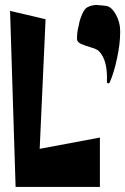

<svg xmlns="http://www.w3.org/2000/svg" viewBox="-20 -738 498 763"><path d="M292.5 -634.3Q293.5 -640.6 295.7 -650.9Q297.9 -661.1 306.4 -681.4Q314.9 -701.7 326.2 -708.5Q335 -713.9 345.9 -716.1Q356.9 -718.3 362.8 -718.3Q368.7 -718.3 383.1 -716.6Q397.5 -714.8 399.9 -714.8Q421.9 -712.9 439.7 -681.6Q457.5 -650.4 457.5 -615.7V-607.4Q457.5 -564.9 445.3 -507.1Q433.1 -449.2 416 -410.2Q414.1 -406.7 410.6 -406.7Q404.8 -406.7 404.8 -412.6Q408.7 -499 373 -534.7Q364.7 -543 342.8 -549.3Q320.8 -555.7 304 -562.7Q287.1 -569.8 286.1 -581.1V-587.9Q286.1 -611.8 292.5 -634.3ZM20 -694.8 161.1 -661.6 137.7 -146.5 377 -191.4V4.9H42Z"/></svg>

Font: Some Time Later
Style: Regular
Weight: 400
Version: Version 003.300